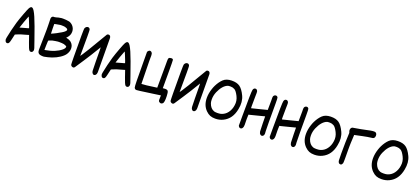

<svg xmlns="http://www.w3.org/2000/svg" viewBox="61 -2139 7573 3480"><g transform="rotate(20 3848.0 -399.0)"><path d="M394 -320Q382 -314 336 -303Q251 -282 193 -256Q162 -243 161 -242Q158 -239 135 -129Q125 -83 113.5 -65.5Q102 -48 82 -48Q48 -48 38 -94Q36 -102 36 -108Q36 -115 41 -145Q49 -193 74 -295Q99 -397 115 -451Q139 -530 182 -644Q225 -758 239 -780Q255 -804 268 -810Q281 -815 296 -807Q328 -791 381.5 -668Q435 -545 531 -265Q568 -156 577 -131Q583 -113 583 -99Q583 -85 576 -71Q565 -47 539 -47Q522 -47 511 -58Q490 -79 449 -201Q442 -223 433 -248Q424 -273 418.5 -289.5Q413 -306 412 -309L406 -325ZM284 -634Q278 -625 237.5 -511Q197 -397 197 -390Q290 -417 303 -420Q364 -435 364 -439Q364 -449 312 -576Q288 -634 285 -634Z M1055 -507 1079 -501Q1132 -488 1161 -460Q1207 -417 1207 -350Q1207 -293 1170 -236Q1141 -193 1078.5 -151.5Q1016 -110 937 -82Q912 -73 863 -60.5Q814 -48 795 -46Q789 -45 777 -45Q752 -45 721.5 -51Q691 -57 675 -85Q666 -102 666 -138Q666 -157 670 -341Q673 -443 673 -526Q673 -542 672.5 -569.5Q672 -597 672 -608Q672 -633 671 -661Q670 -689 669.5 -707Q669 -725 669 -731Q669 -764 693 -780Q701 -786 719 -785H727Q740 -785 755 -790Q795 -804 855 -812Q865 -813 886 -813Q944 -813 1003 -802Q1017 -800 1039 -787Q1061 -774 1076 -758Q1121 -710 1121 -645Q1121 -578 1073 -526ZM760 -164 774 -166Q808 -171 859 -184.5Q910 -198 941 -211Q1020 -244 1073 -288Q1112 -322 1112 -351Q1112 -354 1111 -356Q1109 -362 1090.5 -370.5Q1072 -379 1052 -384Q1022 -390 959 -390Q942 -390 937 -389Q935 -389 928 -388Q921 -387 910.5 -385.5Q900 -384 892 -383Q829 -375 790 -356Q776 -348 770 -348Q764 -348 762 -250ZM768 -575Q770 -481 771 -481Q773 -481 816.5 -501.5Q860 -522 868 -527Q886 -539 906 -549Q1000 -597 1020 -632Q1027 -644 1022 -653Q1012 -673 968 -684Q945 -689 894 -689Q890 -689 884.5 -688.5Q879 -688 877 -688Q843 -684 797 -674L767 -667Z M1808 -125Q1808 -149 1807 -234Q1803 -579 1804 -710Q1804 -765 1803.5 -776Q1803 -787 1798 -797Q1786 -824 1759 -823H1756Q1740 -822 1730 -812Q1722 -803 1667 -706Q1583 -560 1518 -455Q1410 -281 1407 -284Q1406 -285 1407.5 -406.5Q1409 -528 1408.5 -654Q1408 -780 1405 -788Q1397 -816 1373 -822Q1365 -823 1361 -823Q1328 -821 1309 -784Q1302 -772 1302 -638Q1302 -103 1308 -80Q1312 -64 1323 -56Q1337 -46 1351 -44Q1373 -41 1387 -61Q1406 -89 1501 -233.5Q1596 -378 1668 -500L1703 -558L1705 -502Q1706 -401 1707 -275Q1709 -138 1711 -110.5Q1713 -83 1724 -67Q1739 -45 1759 -45Q1777 -45 1791 -62Q1805 -79 1807 -107Z M2246 -320Q2234 -314 2188 -303Q2103 -282 2045 -256Q2014 -243 2013 -242Q2010 -239 1987 -129Q1977 -83 1965.5 -65.5Q1954 -48 1934 -48Q1900 -48 1890 -94Q1888 -102 1888 -108Q1888 -115 1893 -145Q1901 -193 1926 -295Q1951 -397 1967 -451Q1991 -530 2034 -644Q2077 -758 2091 -780Q2107 -804 2120 -810Q2133 -815 2148 -807Q2180 -791 2233.5 -668Q2287 -545 2383 -265Q2420 -156 2429 -131Q2435 -113 2435 -99Q2435 -85 2428 -71Q2417 -47 2391 -47Q2374 -47 2363 -58Q2342 -79 2301 -201Q2294 -223 2285 -248Q2276 -273 2270.5 -289.5Q2265 -306 2264 -309L2258 -325ZM2136 -634Q2130 -625 2089.5 -511Q2049 -397 2049 -390Q2142 -417 2155 -420Q2216 -435 2216 -439Q2216 -449 2164 -576Q2140 -634 2137 -634Z M2608 -95Q2622 -149 2625 -72Q2626 -54 2808 -84Q2921 -103 2963 -114Q2978 -117 3001 -145Q3014 -162 3014 -267V-460V-573Q3014 -765 3010.5 -788Q3007 -811 2974 -810Q2939 -808 2928 -794Q2917 -780 2918 -735Q2918 -693 2918 -628L2916 -220Q2913 -220 2821.5 -207.5Q2730 -195 2720 -194L2619 -186Q2597 -56 2608 -95ZM2520 -761Q2520 -713 2520.5 -664.5Q2521 -616 2521 -568Q2521 -106 2532 -83Q2544 -50 2577 -51Q2603 -51 2759 -74Q2872 -90 2897 -93Q2942 -99 3055 -116L2933 -220L2840 -205Q2837 -205 2745.5 -193.5Q2654 -182 2644 -182L2623 -183L2616 -568Q2616 -573 2615.5 -590.5Q2615 -608 2615 -621Q2615 -636 2615 -654Q2615 -672 2615 -681Q2615 -692 2615.5 -707Q2616 -722 2616 -726Q2616 -752 2612 -765Q2598 -804 2565 -804Q2544 -803 2527 -779Q2520 -769 2520 -761ZM3039 10Q3072 36 3098 16Q3102 13 3105 12Q3135 -8 3130 -136Q3128 -210 3113 -230Q3106 -242 3091 -246Q3062 -254 3050 -246Q3043 -241 3036 -233.5Q3029 -226 3028 -216.5Q3027 -207 3028 -176Q3029 -121 3025 -55Q3021 -12 3030 1Q3032 3 3039 10ZM3103 -154Q3126 -194 3111 -228Q3109 -233 3107 -235Q3086 -264 2960 -236Q2934 -229 2921 -208Q2883 -211 2872 -198Q2860 -186 2855 -169Q2844 -139 2853 -117Q2857 -109 2863 -103.5Q2869 -98 2878.5 -98Q2888 -98 2923 -104Q2978 -113 3038 -123Q3081 -130 3094 -141Q3096 -144 3103 -154Z M3725 -125Q3725 -149 3724 -234Q3720 -579 3721 -710Q3721 -765 3720.5 -776Q3720 -787 3715 -797Q3703 -824 3676 -823H3673Q3657 -822 3647 -812Q3639 -803 3584 -706Q3500 -560 3435 -455Q3327 -281 3324 -284Q3323 -285 3324.5 -406.5Q3326 -528 3325.5 -654Q3325 -780 3322 -788Q3314 -816 3290 -822Q3282 -823 3278 -823Q3245 -821 3226 -784Q3219 -772 3219 -638Q3219 -103 3225 -80Q3229 -64 3240 -56Q3254 -46 3268 -44Q3290 -41 3304 -61Q3323 -89 3418 -233.5Q3513 -378 3585 -500L3620 -558L3622 -502Q3623 -401 3624 -275Q3626 -138 3628 -110.5Q3630 -83 3641 -67Q3656 -45 3676 -45Q3694 -45 3708 -62Q3722 -79 3724 -107Z M4092 -52Q4034 -52 3992.5 -68.5Q3951 -85 3911 -125Q3823 -213 3823 -357Q3823 -442 3854 -535Q3868 -577 3884 -609Q3926 -694 3982.5 -747.5Q4039 -801 4140.5 -803Q4242 -805 4300.5 -763.5Q4359 -722 4410.5 -613.5Q4462 -505 4433 -361Q4396 -159 4241 -85Q4174 -52 4092 -52ZM3926 -289Q3957 -195 4032 -169Q4054 -162 4094 -162Q4134 -162 4162 -169Q4239 -190 4286 -253.5Q4333 -317 4344 -402Q4358 -489 4316.5 -571Q4275 -653 4239 -674Q4203 -695 4162.5 -695Q4122 -695 4110 -691Q4062 -675 4020 -627Q3978 -579 3947 -506Q3915 -431 3917 -353Q3918 -314 3926 -289Z M4541 -79V-272Q4541 -733 4552 -773Q4564 -813 4597 -813Q4623 -813 4637 -784Q4642 -774 4642 -742Q4642 -731 4641.5 -712Q4641 -693 4640.5 -658Q4640 -623 4640 -590Q4639 -550 4639 -500Q4639 -452 4642 -452Q4645 -452 4782.5 -487Q4920 -522 4923 -523L4936 -526L4937 -599Q4938 -639 4938 -723Q4938 -736 4937 -749.5Q4936 -763 4938 -776Q4940 -798 4955 -810.5Q4970 -823 4987 -823Q5013 -823 5025 -798Q5030 -788 5030 -679V-486V-340Q5030 -179 5033 -151Q5036 -123 5036 -109Q5036 -89 5029 -75Q5016 -49 4990 -49Q4976 -49 4964 -60Q4943 -78 4939 -114Q4936 -156 4934 -268L4932 -401Q4929 -400 4798.5 -366.5Q4668 -333 4658 -331L4637 -327L4635 -285Q4635 -280 4634.5 -263Q4634 -246 4634 -235Q4634 -225 4634.5 -204.5Q4635 -184 4635 -175Q4635 -164 4635.5 -149Q4636 -134 4636 -130Q4636 -104 4632 -91Q4618 -44 4585 -44Q4562 -44 4548 -67Z M5136 -79V-272Q5136 -733 5147 -773Q5159 -813 5192 -813Q5218 -813 5232 -784Q5237 -774 5237 -742Q5237 -731 5236.5 -712Q5236 -693 5235.5 -658Q5235 -623 5235 -590Q5234 -550 5234 -500Q5234 -452 5237 -452Q5240 -452 5377.5 -487Q5515 -522 5518 -523L5531 -526L5532 -599Q5533 -639 5533 -723Q5533 -736 5532 -749.5Q5531 -763 5533 -776Q5535 -798 5550 -810.5Q5565 -823 5582 -823Q5608 -823 5620 -798Q5625 -788 5625 -679V-486V-340Q5625 -179 5628 -151Q5631 -123 5631 -109Q5631 -89 5624 -75Q5611 -49 5585 -49Q5571 -49 5559 -60Q5538 -78 5534 -114Q5531 -156 5529 -268L5527 -401Q5524 -400 5393.5 -366.5Q5263 -333 5253 -331L5232 -327L5230 -285Q5230 -280 5229.5 -263Q5229 -246 5229 -235Q5229 -225 5229.5 -204.5Q5230 -184 5230 -175Q5230 -164 5230.5 -149Q5231 -134 5231 -130Q5231 -104 5227 -91Q5213 -44 5180 -44Q5157 -44 5143 -67Z M6004 -52Q5946 -52 5904.5 -68.5Q5863 -85 5823 -125Q5735 -213 5735 -357Q5735 -442 5766 -535Q5780 -577 5796 -609Q5838 -694 5894.5 -747.5Q5951 -801 6052.5 -803Q6154 -805 6212.5 -763.5Q6271 -722 6322.5 -613.5Q6374 -505 6345 -361Q6308 -159 6153 -85Q6086 -52 6004 -52ZM5838 -289Q5869 -195 5944 -169Q5966 -162 6006 -162Q6046 -162 6074 -169Q6151 -190 6198 -253.5Q6245 -317 6256 -402Q6270 -489 6228.5 -571Q6187 -653 6151 -674Q6115 -695 6074.5 -695Q6034 -695 6022 -691Q5974 -675 5932 -627Q5890 -579 5859 -506Q5827 -431 5829 -353Q5830 -314 5838 -289Z M6554 -159Q6554 -98 6550 -86Q6539 -55 6518 -50Q6515 -49 6508 -49Q6489 -49 6476.5 -64Q6464 -79 6461 -105Q6458 -128 6458 -233Q6458 -481 6466 -615Q6467 -624 6467 -635Q6467 -647 6461 -659Q6454 -672 6454 -692Q6454 -710 6460 -722Q6469 -739 6480 -745.5Q6491 -752 6515 -754Q6533 -756 6641 -776Q6749 -796 6758 -800Q6770 -804 6812.5 -811.5Q6855 -819 6883 -819Q6899 -819 6906 -816Q6939 -802 6939 -757Q6939 -727 6920 -709Q6906 -696 6882 -696Q6870 -696 6803.5 -685Q6737 -674 6710 -667Q6624 -646 6574 -638L6563 -636L6562 -616Q6557 -526 6555 -476Q6554 -442 6553.5 -408.5Q6553 -375 6553 -341Q6553 -311 6553.5 -280.5Q6554 -250 6554 -220Z M7297 -52Q7239 -52 7197.5 -68.5Q7156 -85 7116 -125Q7028 -213 7028 -357Q7028 -442 7059 -535Q7073 -577 7089 -609Q7131 -694 7187.5 -747.5Q7244 -801 7345.5 -803Q7447 -805 7505.5 -763.5Q7564 -722 7615.5 -613.5Q7667 -505 7638 -361Q7601 -159 7446 -85Q7379 -52 7297 -52ZM7131 -289Q7162 -195 7237 -169Q7259 -162 7299 -162Q7339 -162 7367 -169Q7444 -190 7491 -253.5Q7538 -317 7549 -402Q7563 -489 7521.5 -571Q7480 -653 7444 -674Q7408 -695 7367.5 -695Q7327 -695 7315 -691Q7267 -675 7225 -627Q7183 -579 7152 -506Q7120 -431 7122 -353Q7123 -314 7131 -289Z"/></g></svg>

Font: Chanighter Handwriting Cyr
Style: Regular
Weight: 400
Designer: Sin Chanighter
Version: Version 001.001